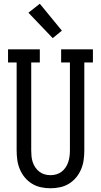

<svg xmlns="http://www.w3.org/2000/svg" viewBox="-20 -999 540 1027"><path d="M250 8Q224 8 198.5 2.5Q173 -3 151 -16.5Q129 -30 112.5 -50Q96 -70 86 -94Q76 -118 72.5 -143.5Q69 -169 69 -195V-665H23V-735H193V-665H147V-195Q147 -179 148.5 -163Q150 -147 155 -132Q160 -117 169 -103.5Q178 -90 190.5 -80.5Q203 -71 218.5 -66.5Q234 -62 250 -62Q266 -62 281.5 -66.5Q297 -71 309.5 -80.5Q322 -90 331 -103.5Q340 -117 345 -132Q350 -147 352 -163Q354 -179 354 -195V-665H307V-735H477V-665H431V-195Q431 -169 427.5 -143.5Q424 -118 414 -94Q404 -70 387.5 -50Q371 -30 349 -16.5Q327 -3 301.5 2.5Q276 8 250 8ZM262 -795 132 -931 193 -979 311 -835Z"/></svg>

Font: Iosevka Curly Slab
Style: Regular
Weight: 400
Monospace: yes
Designer: Belleve Invis
Foundry: Belleve Invis
Version: Version 22.1.2; ttfautohint (v1.8.4)